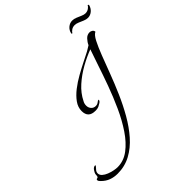

<svg xmlns="http://www.w3.org/2000/svg" viewBox="-243 -1007 1279 1279"><g transform="rotate(-45 396.5 -367.0)"><path d="M133 101Q100 101 71.5 90.5Q43 80 19 56Q15 52 10.5 46.5Q6 41 6 35Q6 27 12 26.5Q18 26 19 25Q25 20 25 13.5Q25 7 26 0Q28 -13 39.5 -29Q51 -45 66 -45Q66 -45 67 -44.5Q68 -44 68 -43Q68 -39 61 -32Q54 -25 47 -16Q40 -7 40 4Q40 21 54 33.5Q68 46 88.5 54Q109 62 129.5 66Q150 70 163 70Q222 70 271.5 32.5Q321 -5 363 -67.5Q405 -130 439.5 -206Q474 -282 502 -359Q530 -436 552 -503Q574 -570 590 -614Q539 -595 484.5 -564.5Q430 -534 384.5 -493.5Q339 -453 314 -402Q305 -387 305 -368Q305 -349 317 -335Q329 -321 349 -321Q364 -321 374.5 -329.5Q385 -338 390 -338Q392 -338 392 -336Q392 -326 377.5 -317Q363 -308 356 -305Q349 -303 344 -301.5Q339 -300 331 -300H324Q258 -300 258 -364Q258 -400 281 -432Q304 -464 340 -492Q376 -520 418 -543.5Q460 -567 499 -586.5Q538 -606 565 -620L601 -642Q609 -661 626 -679.5Q643 -698 666 -698Q677 -698 686.5 -691.5Q696 -685 697 -673Q677 -664 657.5 -626Q638 -588 616 -531Q594 -474 568.5 -406Q543 -338 512 -267Q481 -196 443.5 -130.5Q406 -65 360 -12.5Q314 40 257.5 70.5Q201 101 133 101ZM727 -773Q712 -773 694.5 -780.5Q677 -788 660.5 -795Q644 -802 630 -802Q612 -802 598.5 -792.5Q585 -783 582 -774Q574 -774 575 -779Q580 -804 598.5 -819.5Q617 -835 640 -835Q656 -835 673 -828Q690 -821 707 -813.5Q724 -806 737 -806Q754 -806 768 -815.5Q782 -825 784 -834Q793 -834 793 -829Q787 -804 768.5 -788.5Q750 -773 727 -773Z"/></g></svg>

Font: Beau Rivage
Style: Regular
Weight: 400
Designer: Robert E. Leuschke
Foundry: Robert E. Leuschke
Version: Version 1.010; ttfautohint (v1.8.3)